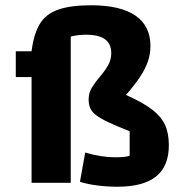

<svg xmlns="http://www.w3.org/2000/svg" viewBox="-20 -695 697 730"><path d="M426 15Q388 15 349 10Q310 5 284 -4L304 -115Q334 -106 363 -101.5Q392 -97 416 -97Q439 -97 452.5 -98.5Q466 -100 473 -103V-196Q422 -216 391.5 -230.5Q361 -245 345 -257.5Q329 -270 323 -284Q317 -298 317 -317Q317 -342 330 -363Q343 -384 360 -403.5Q377 -423 390 -445Q403 -467 403 -493Q403 -528 379.5 -545.5Q356 -563 307 -563Q293 -563 279 -561.5Q265 -560 249 -556V0H100V-402H40V-500H100Q108 -565 131 -603.5Q154 -642 201.5 -658.5Q249 -675 326 -675Q437 -675 494.5 -636Q552 -597 552 -520Q552 -491 543 -463.5Q534 -436 514 -405Q494 -374 459 -334Q522 -306 557 -279.5Q592 -253 607 -221Q622 -189 622 -143Q622 -63 573.5 -24Q525 15 426 15Z"/></svg>

Font: Changa SemiBold
Style: Regular
Weight: 600
Designer: Eduardo Rodriguez Tunni
Foundry: Eduardo Rodriguez Tunni
Version: Version 3.002; ttfautohint (v1.8.2)